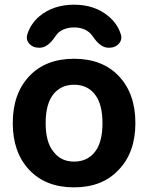

<svg xmlns="http://www.w3.org/2000/svg" viewBox="-20 -806 624 815"><path d="M484.4 -85.9Q415 -10.7 294.4 -10.7Q173.8 -10.7 104 -85Q34.2 -159.2 34.2 -283.7Q34.2 -408.2 104 -482.4Q173.8 -556.6 294.4 -556.6Q415 -556.6 484.9 -482.4Q554.7 -408.2 554.7 -283.7Q554.7 -159.2 484.4 -85.9ZM207 -162.1Q238.3 -120.1 294.4 -120.1Q350.6 -120.1 382.8 -161.1Q415 -202.1 415 -283.2Q415 -364.3 382.8 -405.3Q350.6 -446.3 294.4 -446.3Q238.3 -446.3 206.1 -405.3Q173.8 -364.3 173.8 -283.2Q173.8 -202.1 207 -162.1ZM493.2 -659.2Q495.1 -652.3 495.1 -646.5Q495.1 -632.8 484.4 -620.1Q468.8 -603.5 445.3 -603.5H439.5Q406.2 -603.5 374 -651.4Q368.2 -660.2 359.4 -668Q334 -689.5 294.4 -689.5Q254.9 -689.5 228.5 -668Q220.7 -660.2 214.8 -651.4Q182.6 -603.5 149.4 -603.5H144.5Q120.1 -603.5 104.5 -620.1Q93.8 -632.8 93.8 -646.5Q93.8 -652.3 95.7 -659.2Q109.4 -704.1 146.5 -736.3Q206.1 -786.1 294.4 -786.1Q382.8 -786.1 441.4 -736.3Q479.5 -704.1 493.2 -659.2Z"/></svg>

Font: Gen Jyuu Gothic P Bold
Style: Bold
Weight: 700
Designer: [Source Han Sans]
Ryoko NISHIZUKA  (kana & ideographs); Paul D. Hunt (Latin, Greek & Cyrillic); Wenlong ZHANG  (bopomofo
Version: Version 1.002.20150607